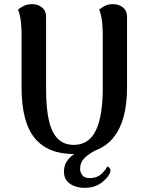

<svg xmlns="http://www.w3.org/2000/svg" viewBox="-20 -728 709 925"><path d="M592 -647V-306Q592 -147 527.5 -66.5Q463 14 335 14Q210 14 147 -63Q84 -140 84 -306V-560Q84 -590 81 -621Q78 -652 67 -682Q75 -689 92.5 -698.5Q110 -708 135 -708Q163 -708 182.5 -692Q202 -676 202 -647V-301Q202 -158 234 -94Q266 -30 335 -30Q408 -30 441.5 -99Q475 -168 475 -301V-560Q475 -590 472 -621Q469 -652 458 -682Q466 -689 483 -698.5Q500 -708 525 -708Q553 -708 572.5 -692Q592 -676 592 -647ZM386 177Q366 177 343 170Q320 163 304 145.5Q288 128 288 98Q288 64 309 39.5Q330 15 363.5 -1Q397 -17 434 -26L441 -4Q406 14 386 34.5Q366 55 366 85Q366 101 376 115.5Q386 130 413 130Q445 130 465.5 112.5Q486 95 498 73Q506 78 510 85Q514 92 510 104Q498 132 466 154.5Q434 177 386 177Z"/></svg>

Font: Arima SemiBold
Style: Regular
Weight: 600
Designer: Joana Correia and Natanael Gama
Foundry: NDISCOVER
Version: Version 1.101;gftools[0.9.23]